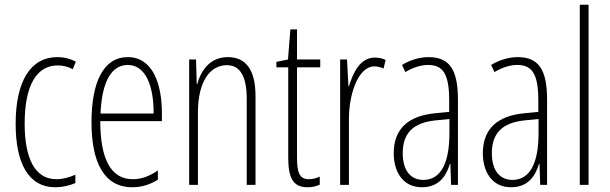

<svg xmlns="http://www.w3.org/2000/svg" viewBox="-20 -780 2572 810"><path d="M214 10C241 10 274 3 298 -8V-43C271 -31 244 -24 218 -24C124 -24 84 -117 84 -259C84 -422 136 -504 223 -504C246 -504 267 -499 287 -488L300 -520C277 -532 251 -539 221 -539C111 -539 46 -440 46 -258C46 -91 100 10 214 10Z M519 -539C416 -539 366 -433 366 -264C366 -97 418 10 538 10C580 10 616 -3 646 -22V-61C610 -36 576 -24 540 -24C448 -24 403 -109 403 -269H663V-303C663 -425 625 -539 519 -539ZM519 -506C597 -506 629 -412 628 -301H404C410 -439 452 -506 519 -506Z M941 -539C866 -539 828 -483 812 -425H810L807 -529H778V0H815V-305C815 -439 868 -505 937 -505C990 -505 1021 -463 1021 -362V0H1058V-373C1058 -488 1016 -539 941 -539Z M1283 -24C1243 -24 1233 -53 1233 -115V-496H1331V-529H1233V-656H1205L1195 -529L1146 -519V-496H1196V-116C1196 -33 1214 10 1277 10C1298 10 1314 6 1329 -1V-35C1318 -29 1300 -24 1283 -24Z M1561 -537C1498 -537 1469 -471 1452 -416H1450L1444 -529H1415V0H1452V-278C1452 -381 1490 -500 1560 -500C1574 -500 1589 -495 1598 -491L1607 -527C1592 -535 1575 -537 1561 -537Z M1788 -539C1751 -539 1710 -527 1676 -506L1690 -476C1727 -498 1760 -506 1786 -506C1849 -506 1875 -468 1875 -356V-308L1814 -302C1704 -291 1641 -238 1641 -133C1641 -59 1677 10 1760 10C1832 10 1863 -38 1878 -89H1880L1883 0H1912V-359C1912 -487 1876 -539 1788 -539ZM1816 -272 1876 -278V-218C1876 -100 1844 -21 1766 -21C1712 -21 1679 -61 1679 -134C1679 -218 1723 -262 1816 -272Z M2164 -539C2127 -539 2086 -527 2052 -506L2066 -476C2103 -498 2136 -506 2162 -506C2225 -506 2251 -468 2251 -356V-308L2190 -302C2080 -291 2017 -238 2017 -133C2017 -59 2053 10 2136 10C2208 10 2239 -38 2254 -89H2256L2259 0H2288V-359C2288 -487 2252 -539 2164 -539ZM2192 -272 2252 -278V-218C2252 -100 2220 -21 2142 -21C2088 -21 2055 -61 2055 -134C2055 -218 2099 -262 2192 -272Z M2463 0V-760H2426V0Z"/></svg>

Font: Noto Sans Armenian ExtraCondensed ExtraLight
Style: Regular
Weight: 200
Width: 2
Designer: Monotype Design Team
Foundry: Monotype Imaging Inc.
Version: Version 2.008